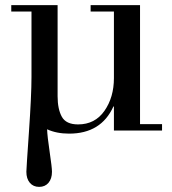

<svg xmlns="http://www.w3.org/2000/svg" viewBox="-20 -510 670 750"><path d="M425 0V-94H423Q375 12 250 12Q201 12 164 -5Q165 23 174 83.5Q183 144 183 161Q183 188 169.5 204Q156 220 133 220Q110 220 96.5 204Q83 188 83 161Q83 150 93 6Q103 -138 103 -209V-465H24V-490H205V-134Q205 -84 221.5 -54Q238 -24 285 -24Q351 -24 388 -77Q425 -130 425 -205V-465H334V-490H527V-25H613V0Z"/></svg>

Font: Justus
Style: Versalitas
Weight: 400
Version: Version 001.001